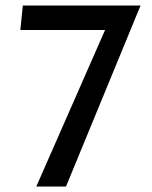

<svg xmlns="http://www.w3.org/2000/svg" viewBox="-20 -678 554 698"><path d="M491 -658 220 0H112L362 -569H54L63 -658Z"/></svg>

Font: Ysabeau Infant Semibold
Style: Regular
Weight: 600
Designer: Christian Thalmann (Catharsis Fonts)
Version: Version 0.003